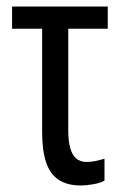

<svg xmlns="http://www.w3.org/2000/svg" viewBox="-20 -557 374 588"><path d="M227 11Q186 11 159.5 -6.5Q133 -24 121 -60.5Q109 -97 109 -153V-469H17V-537H310V-469H189V-158Q189 -126 195 -104Q201 -82 213.5 -71.5Q226 -61 245 -61Q259 -61 273 -64Q287 -67 300 -71V-4Q289 3 267 7Q245 11 227 11Z"/></svg>

Font: Noto Sans ExtraCondensed
Style: Regular
Weight: 400
Width: 2
Designer: Monotype Design Team
Foundry: Monotype Imaging Inc.
Version: Version 2.013